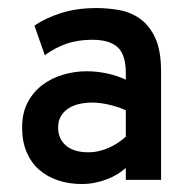

<svg xmlns="http://www.w3.org/2000/svg" viewBox="-20 -732 477 479"><path d="M293.9 -283.2V-313Q285.6 -305.7 274.2 -298.3Q262.7 -291 248.5 -285.4Q234.4 -279.8 218 -276.4Q201.7 -272.9 184.1 -272.9Q152.3 -272.9 125 -282Q97.7 -291 77.6 -308.6Q57.6 -326.2 46.4 -352.5Q35.2 -378.9 35.2 -414.1Q35.2 -450.7 49.3 -477.1Q63.5 -503.4 86.4 -520.5Q109.4 -537.6 137.9 -545.9Q166.5 -554.2 195.8 -554.2Q222.2 -554.2 247.8 -548.6Q273.4 -543 293.9 -533.2V-549.8Q293.9 -595.7 273.4 -614.3Q252.9 -632.8 210 -632.8Q173.8 -632.8 145 -622.6Q116.2 -612.3 91.8 -594.2L65.9 -668Q92.3 -686.5 131.6 -699.2Q170.9 -711.9 221.2 -711.9Q248 -711.9 276.6 -707Q305.2 -702.1 328.6 -685.8Q352.1 -669.4 366.9 -638.2Q381.8 -606.9 381.8 -554.2V-283.2ZM200.2 -352.1Q213.9 -352.1 227.3 -355.2Q240.7 -358.4 252.9 -364Q265.1 -369.6 275.6 -376.7Q286.1 -383.8 293.9 -391.1V-457Q285.2 -460.9 274.9 -464.4Q264.6 -467.8 253.4 -470.5Q242.2 -473.1 231.2 -474.6Q220.2 -476.1 210 -476.1Q193.4 -476.1 178 -472.7Q162.6 -469.2 150.9 -461.7Q139.2 -454.1 132.1 -442.4Q125 -430.7 125 -414.1Q125 -385.3 144.8 -368.7Q164.6 -352.1 200.2 -352.1Z"/></svg>

Font: Overpass
Style: Regular
Weight: 400
Designer: Delve Withrington
Foundry: Delve Fonts
Version: Version 1.001